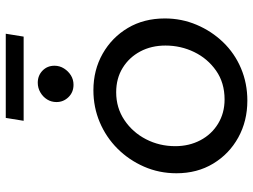

<svg xmlns="http://www.w3.org/2000/svg" viewBox="-126 -740 878 666"><g transform="rotate(-90 313.0 -407.0)"><path d="M297 12Q226 12 169 -19.5Q112 -51 78.5 -106.5Q45 -162 45 -234Q45 -294 68 -346.5Q91 -399 130.5 -438.5Q170 -478 222 -500Q274 -522 333 -522Q403 -522 459.5 -490Q516 -458 549 -402.5Q582 -347 582 -274Q582 -216 560 -164Q538 -112 499.5 -72Q461 -32 409 -10Q357 12 297 12ZM301 -67Q359 -67 401 -96.5Q443 -126 465.5 -172.5Q488 -219 488 -272Q488 -321 467.5 -359.5Q447 -398 410.5 -420.5Q374 -443 326 -443Q272 -443 229.5 -414.5Q187 -386 163 -339.5Q139 -293 139 -238Q139 -190 159.5 -151Q180 -112 217 -89.5Q254 -67 301 -67ZM352 -591Q326 -591 309 -608.5Q292 -626 292 -650Q292 -668 301 -682.5Q310 -697 325.5 -706Q341 -715 359 -715Q384 -715 401 -698.5Q418 -682 418 -657Q418 -639 408.5 -624Q399 -609 384.5 -600Q370 -591 352 -591ZM227 -764 237 -826H529L519 -764Z"/></g></svg>

Font: MuseoModerno
Style: Italic
Weight: 400
Italic angle: -9°
Designer: Pablo Cosgaya, Héctor Gatti, Marcela Romero, and the Authors of The MuseoModerno Project.
Foundry: Omnibus-Type Team
Version: Version 1.003